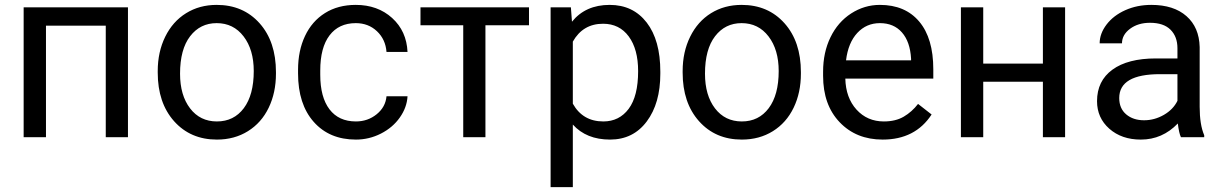

<svg xmlns="http://www.w3.org/2000/svg" viewBox="-20 -558 4973 781"><path d="M500.5 0H410.2V-453.6H167V0H76.2V-528.3H500.5Z M621.6 0ZM621.6 -269Q621.6 -346.7 652.1 -408.7Q682.6 -470.7 737.1 -504.4Q791.5 -538.1 861.3 -538.1Q969.2 -538.1 1035.9 -463.4Q1102.5 -388.7 1102.5 -264.6V-258.3Q1102.5 -181.2 1073 -119.9Q1043.5 -58.6 988.5 -24.4Q933.6 9.8 862.3 9.8Q754.9 9.8 688.2 -64.9Q621.6 -139.6 621.6 -262.7ZM712.4 -258.3Q712.4 -170.4 753.2 -117.2Q793.9 -64 862.3 -64Q931.2 -64 971.7 -117.9Q1012.2 -171.9 1012.2 -269Q1012.2 -356 970.9 -409.9Q929.7 -463.9 861.3 -463.9Q794.4 -463.9 753.4 -410.6Q712.4 -357.4 712.4 -258.3Z M1427.7 -64Q1476.1 -64 1512.2 -93.3Q1548.3 -122.6 1552.2 -166.5H1637.7Q1635.3 -121.1 1606.4 -80.1Q1577.6 -39.1 1529.5 -14.6Q1481.4 9.8 1427.7 9.8Q1319.8 9.8 1256.1 -62.3Q1192.4 -134.3 1192.4 -259.3V-274.4Q1192.4 -351.6 1220.7 -411.6Q1249 -471.7 1302 -504.9Q1355 -538.1 1427.2 -538.1Q1516.1 -538.1 1575 -484.9Q1633.8 -431.6 1637.7 -346.7H1552.2Q1548.3 -397.9 1513.4 -430.9Q1478.5 -463.9 1427.2 -463.9Q1358.4 -463.9 1320.6 -414.3Q1282.7 -364.7 1282.7 -271V-253.9Q1282.7 -162.6 1320.3 -113.3Q1357.9 -64 1427.7 -64Z M2131.8 -455.1H1954.6V0H1864.3V-455.1H1690.4V-528.3H2131.8Z M2219.7 0ZM2666 -258.3Q2666 -137.7 2610.8 -64Q2555.7 9.8 2461.4 9.8Q2365.2 9.8 2310.1 -51.3V203.1H2219.7V-528.3H2302.2L2306.6 -469.7Q2361.8 -538.1 2460 -538.1Q2555.2 -538.1 2610.6 -466.3Q2666 -394.5 2666 -266.6ZM2575.7 -268.6Q2575.7 -357.9 2537.6 -409.7Q2499.5 -461.4 2433.1 -461.4Q2351.1 -461.4 2310.1 -388.7V-136.2Q2350.6 -64 2434.1 -64Q2499 -64 2537.4 -115.5Q2575.7 -167 2575.7 -268.6Z M2756.8 0ZM2756.8 -269Q2756.8 -346.7 2787.4 -408.7Q2817.9 -470.7 2872.3 -504.4Q2926.8 -538.1 2996.6 -538.1Q3104.5 -538.1 3171.1 -463.4Q3237.8 -388.7 3237.8 -264.6V-258.3Q3237.8 -181.2 3208.3 -119.9Q3178.7 -58.6 3123.8 -24.4Q3068.8 9.8 2997.6 9.8Q2890.1 9.8 2823.5 -64.9Q2756.8 -139.6 2756.8 -262.7ZM2847.7 -258.3Q2847.7 -170.4 2888.4 -117.2Q2929.2 -64 2997.6 -64Q3066.4 -64 3106.9 -117.9Q3147.5 -171.9 3147.5 -269Q3147.5 -356 3106.2 -409.9Q3064.9 -463.9 2996.6 -463.9Q2929.7 -463.9 2888.7 -410.6Q2847.7 -357.4 2847.7 -258.3Z M3328.1 0ZM3570.3 9.8Q3462.9 9.8 3395.5 -60.8Q3328.1 -131.3 3328.1 -249.5V-266.1Q3328.1 -344.7 3358.2 -406.5Q3388.2 -468.3 3442.1 -503.2Q3496.1 -538.1 3559.1 -538.1Q3662.1 -538.1 3719.2 -470.2Q3776.4 -402.3 3776.4 -275.9V-238.3H3418.5Q3420.4 -160.2 3464.1 -112.1Q3507.8 -64 3575.2 -64Q3623 -64 3656.2 -83.5Q3689.5 -103 3714.4 -135.3L3769.5 -92.3Q3703.1 9.8 3570.3 9.8ZM3559.1 -463.9Q3504.4 -463.9 3467.3 -424.1Q3430.2 -384.3 3421.4 -312.5H3686V-319.3Q3682.1 -388.2 3648.9 -426Q3615.7 -463.9 3559.1 -463.9Z M4312.5 0H4222.2V-225.6H3979.5V0H3888.7V-528.3H3979.5V-299.3H4222.2V-528.3H4312.5Z M4442.4 0ZM4783.7 0Q4775.9 -15.6 4771 -55.7Q4708 9.8 4620.6 9.8Q4542.5 9.8 4492.4 -34.4Q4442.4 -78.6 4442.4 -146.5Q4442.4 -229 4505.1 -274.7Q4567.9 -320.3 4681.6 -320.3H4769.5V-361.8Q4769.5 -409.2 4741.2 -437.3Q4712.9 -465.3 4657.7 -465.3Q4609.4 -465.3 4576.7 -440.9Q4543.9 -416.5 4543.9 -381.8H4453.1Q4453.1 -421.4 4481.2 -458.3Q4509.3 -495.1 4557.4 -516.6Q4605.5 -538.1 4663.1 -538.1Q4754.4 -538.1 4806.2 -492.4Q4857.9 -446.8 4859.9 -366.7V-123.5Q4859.9 -50.8 4878.4 -7.8V0ZM4633.8 -68.8Q4676.3 -68.8 4714.4 -90.8Q4752.4 -112.8 4769.5 -147.9V-256.3H4698.7Q4532.7 -256.3 4532.7 -159.2Q4532.7 -116.7 4561 -92.8Q4589.4 -68.8 4633.8 -68.8Z"/></svg>

Font: Roboto
Style: Regular
Weight: 400
Designer: Google
Version: Version 2.134; 2016; ttfautohint (v1.6)